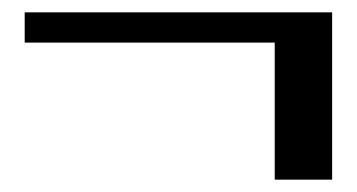

<svg xmlns="http://www.w3.org/2000/svg" viewBox="-20 -346 578 311"><path d="M20 -277V-326H518V-277ZM425 -55V-307H518V-55Z"/></svg>

Font: Libre Bodoni
Style: Bold
Weight: 700
Designer: Pablo Impallari, Rodrigo Fuenzalida
Foundry: Impallari Type
Version: Version 2.005;gftools[0.9.23]